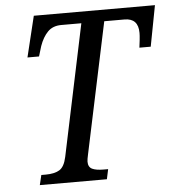

<svg xmlns="http://www.w3.org/2000/svg" viewBox="-52 -762 737 810"><g transform="rotate(-5 317.0 -357.0)"><path d="M94 -42H113Q149 -42 170.5 -54.5Q192 -67 201 -109L318 -665H233Q197 -665 175.5 -643Q154 -621 141 -584L128 -541H79L121 -714H634L601 -541H553Q555 -555 557 -573.5Q559 -592 559 -603Q559 -665 501 -665H415L298 -112Q293 -90 293 -81Q293 -58 309.5 -50Q326 -42 358 -42H377L368 0H84Z"/></g></svg>

Font: Noto Serif Narrow
Style: Italic
Weight: 400
Width: 4
Italic angle: -12°
Designer: Monotype Design Team
Foundry: Monotype Imaging Inc.
Version: Version 1.001